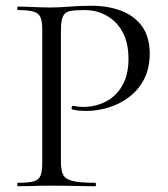

<svg xmlns="http://www.w3.org/2000/svg" viewBox="-20 -648 583 668"><path d="M192 -85Q192 -55 200 -39.5Q208 -24 234 -18Q260 -12 311 -12Q314 -12 314 -6Q314 0 311 0Q279 0 241.5 -1Q204 -2 160 -2Q127 -2 96.5 -1Q66 0 42 0Q40 0 40 -6Q40 -12 42 -12Q79 -12 97 -17Q115 -22 121 -37Q127 -52 127 -81V-544Q127 -573 121 -587.5Q115 -602 97 -607.5Q79 -613 42 -613Q40 -613 40 -619Q40 -625 42 -625Q66 -625 96 -623.5Q126 -622 159 -622Q185 -622 222.5 -625Q260 -628 298 -628Q355 -628 400.5 -611Q446 -594 473 -558Q500 -522 501 -464Q501 -411 481.5 -373Q462 -335 429.5 -310.5Q397 -286 358 -274Q319 -262 280 -262Q268 -262 255.5 -263Q243 -264 232 -267Q228 -268 229.5 -274.5Q231 -281 234 -280Q243 -278 252.5 -277Q262 -276 270 -276Q311 -276 347 -294Q383 -312 405 -349.5Q427 -387 427 -443Q427 -498 407 -535.5Q387 -573 352 -593Q317 -613 274 -613Q241 -613 223.5 -609.5Q206 -606 199 -591Q192 -576 192 -542Z"/></svg>

Font: Cormorant Infant Light
Style: Regular
Weight: 400
Version: Version 4.001